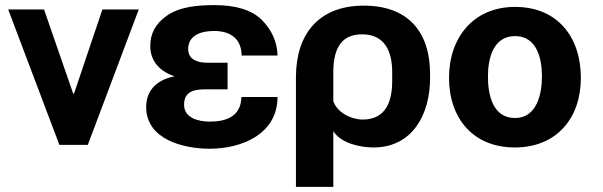

<svg xmlns="http://www.w3.org/2000/svg" viewBox="-20 -566 2356 750"><path d="M380 -529 269 -200H266L152 -529H12L212 0H323L522 -529Z M799 15C924 15 1064 -42 1064 -187H923C921 -112 866 -91 799 -91C757 -91 699 -104 699 -157C699 -207 736 -217 779 -217H869V-321H788C753 -321 715 -333 715 -374C715 -431 770 -445 816 -445C885 -445 923 -411 924 -349H1064C1063 -403 1041 -450 1002 -489C963 -527 902 -546 818 -546C756 -546 680 -541 628 -502C587 -472 567 -434 567 -386C567 -325 607 -286 662 -268C591 -254 551 -212 551 -148C551 -21 697 15 799 15Z M1136 164H1282V-54C1311 -6 1388 10 1439 10C1593 10 1660 -122 1660 -260V-276C1660 -444 1572 -544 1401 -544C1226 -544 1136 -434 1136 -264ZM1397 -99C1352 -99 1297 -126 1282 -171V-283C1282 -361 1303 -432 1394 -432C1484 -432 1512 -364 1512 -284V-250C1512 -171 1488 -99 1397 -99Z M1991 10C2154 10 2249 -104 2249 -262C2249 -421 2158 -539 1992 -539C1829 -539 1734 -419 1734 -262C1734 -104 1828 10 1991 10ZM1992 -105C1904 -105 1886 -197 1886 -267C1886 -337 1906 -425 1992 -425C2078 -425 2097 -336 2097 -267C2097 -199 2077 -105 1992 -105Z"/></svg>

Font: Cheyenne Sans
Style: Bold
Weight: 700
Designer: The Public Sans project authors (U.S. Web Design System), Libre Franklin designed by Pablo Impallari and Rodrigo Fuenzal
Foundry: The Cheyenne Sans Project Authors
Version: Version 2.007